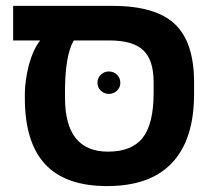

<svg xmlns="http://www.w3.org/2000/svg" viewBox="-20 -626 738 656"><path d="M64.9 -291V-306.2Q64.9 -349.1 79.1 -405.8Q93.8 -458 117.2 -487.8H24.9V-606H363.8Q510.7 -606 576.9 -544.2Q643.1 -482.4 643.1 -344.2V-305.2Q643.1 -149.4 568.1 -69.8Q493.2 9.8 346.2 9.8Q203.6 9.8 134.3 -64.9Q64.9 -139.6 64.9 -291ZM354 -487.8H231.9Q202.1 -435.5 202.1 -314V-292Q202.1 -107.9 349.1 -107.9Q430.7 -107.9 467.8 -155.5Q504.9 -203.1 504.9 -309.1V-345.2Q504.9 -420.9 469.5 -454.3Q434.1 -487.8 354 -487.8ZM313 -342.8Q313 -359.9 324.5 -370.8Q335.9 -381.8 352.1 -381.8Q368.2 -381.8 379.6 -370.8Q391.1 -359.9 391.1 -342.8Q391.1 -327.1 379.6 -316.2Q368.2 -305.2 352.1 -305.2Q335.9 -305.2 324.5 -316.2Q313 -327.1 313 -342.8Z"/></svg>

Font: Libra Sans Modern
Style: Bold
Weight: 700
Foundry: Stefan Peev, Context Ltd
Version: Version 1.000